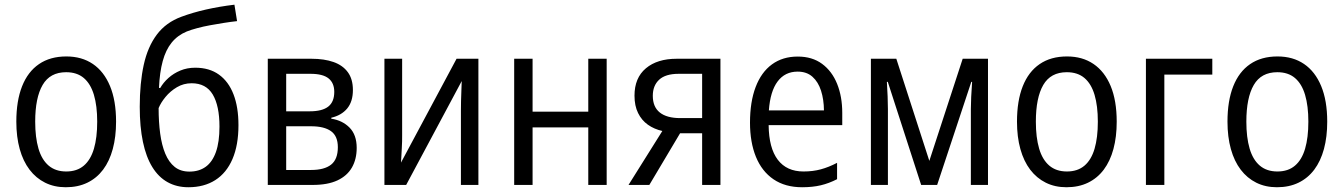

<svg xmlns="http://www.w3.org/2000/svg" viewBox="-20 -785 5702 815"><path d="M472.7 -268.6Q472.7 -204.1 458.7 -152.6Q444.8 -101.1 417.7 -64.9Q390.6 -28.8 350.8 -9.5Q311 9.8 259.3 9.8Q210.4 9.8 171.6 -9.5Q132.8 -28.8 105.5 -64.7Q78.1 -100.6 63.7 -152.3Q49.3 -204.1 49.3 -268.6Q49.3 -356.9 73.7 -418.7Q98.1 -480.5 145.5 -512.9Q192.9 -545.4 261.7 -545.4Q327.1 -545.4 374.3 -513.4Q421.4 -481.4 447 -419.7Q472.7 -357.9 472.7 -268.6ZM129.4 -268.6Q129.4 -201.7 143.3 -154.3Q157.2 -106.9 186.5 -82Q215.8 -57.1 261.2 -57.1Q306.6 -57.1 335.7 -81.8Q364.7 -106.4 378.7 -153.6Q392.6 -200.7 392.6 -268.6Q392.6 -335.4 378.7 -382.3Q364.7 -429.2 335.7 -453.9Q306.6 -478.5 260.7 -478.5Q192.4 -478.5 160.9 -424.3Q129.4 -370.1 129.4 -268.6Z M573.2 -331.5Q573.2 -432.6 590.1 -509.5Q606.9 -586.4 645.8 -638.2Q684.6 -689.9 750 -713.9Q796.9 -731.4 853.8 -744.4Q910.6 -757.3 975.1 -765.1L986.3 -695.3Q959.5 -692.4 929.9 -687.7Q900.4 -683.1 871.3 -677.7Q842.3 -672.4 816.9 -665.5Q791.5 -658.7 772.9 -651.4Q733.9 -635.3 708.7 -604.2Q683.6 -573.2 670.7 -525.6Q657.7 -478 654.8 -411.6H660.2Q673.3 -434.6 695.1 -454.1Q716.8 -473.6 745.6 -485.6Q774.4 -497.6 808.6 -497.6Q868.7 -497.6 909.4 -468.3Q950.2 -439 971.2 -384.5Q992.2 -330.1 992.2 -253.9Q992.2 -168.9 966.8 -109.9Q941.4 -50.8 893.8 -20.5Q846.2 9.8 779.8 9.8Q730 9.8 691.4 -11.7Q652.8 -33.2 626.5 -75.9Q600.1 -118.7 586.7 -182.6Q573.2 -246.6 573.2 -331.5ZM784.2 -56.6Q824.7 -56.6 853 -76.9Q881.3 -97.2 896.5 -139.6Q911.6 -182.1 911.6 -247.6Q911.6 -335.9 883.1 -383.8Q854.5 -431.6 793.5 -431.6Q759.3 -431.6 731 -414.8Q702.6 -397.9 682.6 -373.5Q662.6 -349.1 653.3 -326.2Q653.3 -267.6 659.9 -218.3Q666.5 -168.9 681.6 -132.6Q696.8 -96.2 721.7 -76.4Q746.6 -56.6 784.2 -56.6Z M1478 -402.8Q1478 -354 1453.9 -324.7Q1429.7 -295.4 1386.2 -285.2V-281.2Q1433.6 -273.9 1463.9 -243.2Q1494.1 -212.4 1494.1 -157.2Q1494.1 -109.4 1473.9 -74Q1453.6 -38.6 1412.4 -19.3Q1371.1 0 1307.1 0H1116.7V-535.6H1302.2Q1356.4 -535.6 1395.8 -521.7Q1435.1 -507.8 1456.5 -478.5Q1478 -449.2 1478 -402.8ZM1414.1 -160.2Q1414.1 -207.5 1385 -228.3Q1356 -249 1300.8 -249H1194.8V-63.5H1300.3Q1356.9 -63.5 1385.5 -86.2Q1414.1 -108.9 1414.1 -160.2ZM1398.9 -395Q1398.9 -432.6 1374.8 -452.1Q1350.6 -471.7 1297.9 -471.7H1194.8V-312.5H1294.9Q1347.7 -312.5 1373.3 -332.5Q1398.9 -352.5 1398.9 -395Z M1687 -535.6V-211.9Q1687 -199.7 1686.8 -184.8Q1686.5 -169.9 1685.5 -154.3Q1684.6 -138.7 1683.8 -123.3Q1683.1 -107.9 1682.1 -94.7L1918 -535.6H2010.7V0H1936.5V-315.4Q1936.5 -333.5 1937 -356.2Q1937.5 -378.9 1938.5 -401.4Q1939.5 -423.8 1939.9 -440.9L1704.1 0H1611.8V-535.6Z M2240.7 -535.6V-311H2477.1V-535.6H2555.2V0H2477.1V-244.1H2240.7V0H2162.6V-535.6Z M2736.3 0H2647.9L2791.5 -229Q2756.8 -236.8 2730.2 -255.6Q2703.6 -274.4 2688.5 -305.2Q2673.3 -335.9 2673.3 -378.9Q2673.3 -454.6 2721.7 -495.1Q2770 -535.6 2852.5 -535.6H3038.1V0H2960.4V-219.2H2866.7ZM2751 -378.4Q2751 -331.1 2780.8 -307.4Q2810.5 -283.7 2867.7 -283.7H2960.4V-471.7H2861.3Q2804.7 -471.7 2777.8 -446.5Q2751 -421.4 2751 -378.4Z M3366.2 -544.9Q3427.7 -544.9 3469.7 -513.9Q3511.7 -482.9 3533.4 -429Q3555.2 -375 3555.2 -305.7V-253.9H3242.7Q3243.7 -156.7 3281.5 -106.9Q3319.3 -57.1 3390.6 -57.1Q3430.7 -57.1 3464.1 -66.2Q3497.6 -75.2 3533.2 -93.8V-24.4Q3499 -6.8 3464.1 1.5Q3429.2 9.8 3384.8 9.8Q3313 9.8 3263.4 -23.9Q3213.9 -57.6 3188.7 -119.4Q3163.6 -181.2 3163.6 -264.6Q3163.6 -352.5 3187.5 -415.5Q3211.4 -478.5 3256.8 -511.7Q3302.2 -544.9 3366.2 -544.9ZM3365.7 -481Q3312 -481 3280.8 -439.2Q3249.5 -397.5 3243.7 -316.4H3477.5Q3477.1 -362.8 3465.1 -400.1Q3453.1 -437.5 3428.7 -459.2Q3404.3 -481 3365.7 -481Z M4173.8 -535.6V0H4101.1V-322.3Q4101.1 -344.7 4102.5 -373.8Q4104 -402.8 4106.4 -437.5H4103L3958 0H3890.1L3748.5 -437.5H3744.6Q3746.6 -405.8 3747.8 -375.7Q3749 -345.7 3749 -321.8V0H3676.8V-535.6H3784.7L3924.8 -102.1L4066.4 -535.6Z M4720.2 -268.6Q4720.2 -204.1 4706.3 -152.6Q4692.4 -101.1 4665.3 -64.9Q4638.2 -28.8 4598.4 -9.5Q4558.6 9.8 4506.8 9.8Q4458 9.8 4419.2 -9.5Q4380.4 -28.8 4353 -64.7Q4325.7 -100.6 4311.3 -152.3Q4296.9 -204.1 4296.9 -268.6Q4296.9 -356.9 4321.3 -418.7Q4345.7 -480.5 4393.1 -512.9Q4440.4 -545.4 4509.3 -545.4Q4574.7 -545.4 4621.8 -513.4Q4668.9 -481.4 4694.6 -419.7Q4720.2 -357.9 4720.2 -268.6ZM4377 -268.6Q4377 -201.7 4390.9 -154.3Q4404.8 -106.9 4434.1 -82Q4463.4 -57.1 4508.8 -57.1Q4554.2 -57.1 4583.3 -81.8Q4612.3 -106.4 4626.2 -153.6Q4640.1 -200.7 4640.1 -268.6Q4640.1 -335.4 4626.2 -382.3Q4612.3 -429.2 4583.3 -453.9Q4554.2 -478.5 4508.3 -478.5Q4439.9 -478.5 4408.4 -424.3Q4377 -370.1 4377 -268.6Z M5126 -535.6V-468.3H4922.4V0H4844.2V-535.6Z M5613.8 -268.6Q5613.8 -204.1 5599.9 -152.6Q5585.9 -101.1 5558.8 -64.9Q5531.7 -28.8 5491.9 -9.5Q5452.1 9.8 5400.4 9.8Q5351.6 9.8 5312.7 -9.5Q5273.9 -28.8 5246.6 -64.7Q5219.2 -100.6 5204.8 -152.3Q5190.4 -204.1 5190.4 -268.6Q5190.4 -356.9 5214.8 -418.7Q5239.3 -480.5 5286.6 -512.9Q5334 -545.4 5402.8 -545.4Q5468.3 -545.4 5515.4 -513.4Q5562.5 -481.4 5588.1 -419.7Q5613.8 -357.9 5613.8 -268.6ZM5270.5 -268.6Q5270.5 -201.7 5284.4 -154.3Q5298.3 -106.9 5327.6 -82Q5356.9 -57.1 5402.3 -57.1Q5447.8 -57.1 5476.8 -81.8Q5505.9 -106.4 5519.8 -153.6Q5533.7 -200.7 5533.7 -268.6Q5533.7 -335.4 5519.8 -382.3Q5505.9 -429.2 5476.8 -453.9Q5447.8 -478.5 5401.9 -478.5Q5333.5 -478.5 5302 -424.3Q5270.5 -370.1 5270.5 -268.6Z"/></svg>

Font: Open Sans SemiCondensed
Style: Regular
Weight: 400
Width: 4
Designer: Monotype Design Team
Foundry: Monotype Imaging Inc.
Version: Version 3.000